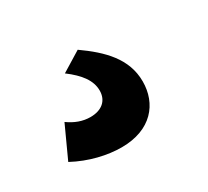

<svg xmlns="http://www.w3.org/2000/svg" viewBox="-65 -129 473 436"><g transform="rotate(-30 171.5 89.0)"><path d="M148 210C226 210 264 162 264 104C264 44 223 4 172 -32L120 0C152 24 169 47 169 73C169 100 150 115 121 115C101 115 82 108 64 95L26 178C67 200 111 210 148 210Z"/></g></svg>

Font: FIGSv2-sans-serif ExtraBold
Style: Regular
Weight: 800
Designer: Matt McInerney, Pablo Impallari, Rodrigo Fuenzalida,Mirko Velimirovic
Foundry: Matt McInerney, Pablo Impallari, Rodrigo Fuenzalida
Version: Version 4.021;hotconv 1.0.109;makeotfexe 2.5.65596